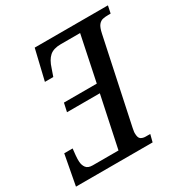

<svg xmlns="http://www.w3.org/2000/svg" viewBox="-173 -843 930 972"><g transform="rotate(-30 292.5 -357.0)"><path d="M-7 0 26 -176H75Q73 -161 71 -138Q69 -115 70 -102Q71 -81 82 -66Q93 -51 120 -51H271L334 -349H142L153 -399H345L400 -663H287Q244 -663 221.5 -643Q199 -623 186 -581L171 -538H122L164 -714H592L583 -671H569Q552 -671 537.5 -668Q523 -665 512 -651.5Q501 -638 494 -604L390 -114Q389 -106 387.5 -99.5Q386 -93 386 -86Q386 -58 397.5 -50.5Q409 -43 425 -43H452L441 0Z"/></g></svg>

Font: Noto Serif ExtraCondensed Medium
Style: Italic
Weight: 500
Width: 2
Italic angle: -12°
Designer: Monotype Design Team
Foundry: Monotype Imaging Inc.
Version: Version 2.013; ttfautohint (v1.8.4.7-5d5b)